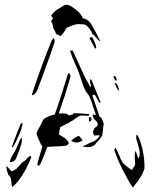

<svg xmlns="http://www.w3.org/2000/svg" viewBox="-20 -704 644 804"><path d="M203 -627 194 -638Q199 -646 207 -654Q215 -662 223 -666Q230 -670 240.5 -677Q251 -684 259 -684Q268 -684 279 -677Q293 -668 308 -655Q320 -644 327 -627Q348 -625 362 -603Q381 -571 400 -531Q396 -532 390.5 -538Q385 -544 382 -547Q373 -559 367 -561Q365 -571 353 -586Q341 -601 331 -602L307 -603Q293 -603 258 -587Q244 -561 234 -553Q232 -554 224.5 -557.5Q217 -561 215 -561Q213 -570 203 -587Q201 -605 194 -615Q198 -624 203 -627ZM378 -501Q383 -501 383 -504Q382 -520 366 -548H360Q355 -547 355.5 -543Q356 -539 359 -536Q364 -528 369.5 -516.5Q375 -505 378 -501ZM114 -305Q124 -308 129 -314.5Q134 -321 138 -331L158 -385Q198 -493 208 -526Q209 -528 209 -532Q209 -539 205 -545Q197 -537 194 -529Q150 -418 122 -334Q113 -308 113 -306ZM276 -483Q282 -464 294 -438Q305 -416 314 -388.5Q323 -361 326 -353Q333 -331 344 -315Q352 -306 355 -299Q364 -279 371 -254L382 -222L371 -225Q368 -222 368 -220Q368 -218 369.5 -215.5Q371 -213 371 -211Q377 -201 381 -199Q383 -198 388 -190L389 -184V-182Q389 -177 385 -174Q381 -171 376 -168Q372 -161 369 -151Q370 -146 372 -142.5Q374 -139 375 -136Q378 -137 384 -137Q390 -137 393 -138Q397 -138 397 -136Q397 -133 390.5 -126Q384 -119 377 -114Q358 -107 325 -90Q341 -88 346 -88Q363 -88 373 -95Q379 -98 381 -102V-103Q399 -121 408 -137Q409 -142 410.5 -153Q412 -164 412 -171Q412 -173 413.5 -178Q415 -183 414 -185Q414 -191 409.5 -199.5Q405 -208 404 -211L397 -215Q389 -240 377 -274L367 -304Q372 -308 374.5 -307.5Q377 -307 379 -304Q393 -279 391 -282Q397 -274 398 -273Q399 -272 400 -273.5Q401 -275 401 -276L373 -345L365 -365Q364 -368 359 -373Q357 -371 357 -366Q357 -361 359 -353Q361 -345 362 -341H360Q357 -340 357 -342Q356 -345 344 -365.5Q332 -386 327 -399Q303 -451 288 -485Q285 -492 282 -493Q280 -492 274 -492Q274 -486 276 -483ZM178 -89Q166 -56 157 -35Q155 -29 151 -21.5Q147 -14 144 -10Q140 -10 138 -12Q136 -14 137 -22L157 -89Q158 -90 155 -94.5Q152 -99 151 -100Q137 -129 133 -145Q135 -154 150 -180L162 -204Q170 -212 198 -222Q201 -222 209 -224Q228 -275 266 -399Q275 -395 275 -385L273 -375Q253 -305 226 -229H255Q257 -229 262.5 -225Q268 -221 270 -221Q273 -221 277 -222.5Q281 -224 285 -224L287 -230Q318 -230 343 -227L354 -226Q354 -224 352.5 -221.5Q351 -219 349 -219H347L336 -220H316Q313 -219 305 -213.5Q297 -208 294 -207Q291 -203 281.5 -198Q272 -193 267 -189Q263 -188 249.5 -180.5Q236 -173 232 -172Q231 -167 229 -156.5Q227 -146 227 -141Q233 -138 241 -132.5Q249 -127 253 -125Q268 -110 268 -104Q268 -103 260 -95Q258 -94 250 -93.5Q242 -93 238 -92ZM469 -367H464Q456 -375 455 -386Q462 -386 464.5 -382.5Q467 -379 469 -367ZM460 -356Q461 -356 463 -355.5Q465 -355 466 -356Q478 -341 478 -323Q470 -330 460 -356ZM353 -194Q358 -196 360.5 -198Q363 -200 363 -204Q363 -211 360 -212.5Q357 -214 352 -213ZM31 -86Q38 -93 45 -107Q52 -121 59 -138Q65 -149 69.5 -164.5Q74 -180 75 -189L67 -186Q59 -168 53.5 -153.5Q48 -139 44 -128L30 -91ZM459 -77Q459 -73 462.5 -64Q466 -55 468 -50Q474 -37 477 -28Q491 3 494 8L504 26Q515 48 526.5 67Q538 86 539 78Q558 55 569 37Q580 19 585 1Q586 -41 575.5 -83.5Q565 -126 554 -140Q550 -138 550 -129Q550 -123 555 -108Q556 -103 560 -90Q564 -77 565 -65V-60Q565 -45 559 -41Q557 -48 548 -72Q546 -68 545 -62Q544 -56 544 -51L546 -16Q545 -10 540 -3.5Q535 3 532 8Q525 4 513 -5.5Q501 -15 498 -18Q496 -21 490 -30Q484 -39 482 -47Q481 -49 473 -67Q465 -85 463 -85ZM300 -107Q313 -107 326 -117L311 -135Q297 -132 278 -115Q289 -107 300 -107ZM47 -40Q50 -47 60 -73Q70 -99 72 -116Q72 -124 69 -127L64 -119Q46 -74 32 -53Q31 -51 26 -41.5Q21 -32 21 -25Q40 -25 47 -40ZM15 28 25 40Q25 45 27 53.5Q29 62 28 66L31 79Q59 59 89 3Q91 0 102 -24Q103 -25 105.5 -32.5Q108 -40 111 -45Q111 -50 107 -50Q101 -50 93 -40Q85 -30 73 -24Q68 -19 50 2Q47 3 40.5 8Q34 13 29 13Q26 11 18.5 2.5Q11 -6 7 -9Q7 9 15 28Z"/></svg>

Font: BM Euljiro oraeorae
Style: Regular
Weight: 400
Designer: Bongjin Kim; Bomjun Kim; Myungsoo Han; Hyesun Chae; Mikyoung Jeong; Wujin Sim; Minjae Kang; Suwha Jang;
Foundry: Sandoll Inc.
Version: Version 1.000;hotconv 1.0.109;makeexe 2.5.65596